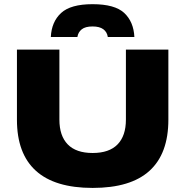

<svg xmlns="http://www.w3.org/2000/svg" viewBox="-20 -876 886 918"><path d="M423 22.5Q242 22.5 151.5 -59.5Q61 -141.5 61 -303.5V-639H264V-304Q264 -226.5 304 -185.5Q344 -144.5 423 -144.5Q502 -144.5 542 -185.5Q582 -226.5 582 -304V-639H785V-303.5Q785 -141.5 695 -59.5Q605 22.5 423 22.5ZM422.5 -856Q529 -856 574 -814Q619 -772 622.5 -699H495.5Q492 -723 474 -736.2Q456 -749.5 422.5 -749.5Q388 -749.5 370.8 -735.8Q353.5 -722 350 -699H223Q226.5 -772 272.2 -814Q318 -856 422.5 -856Z"/></svg>

Font: Anek Latin Expanded ExtraBold
Style: Regular
Weight: 800
Width: 7
Designer: Yesha Goshar
Foundry: Ek Type
Version: Version 1.003